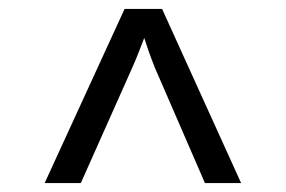

<svg xmlns="http://www.w3.org/2000/svg" viewBox="-20 -750 640 430"><path d="M80 -340 259 -730H343L520 -340H439L327 -598Q319 -618 312.5 -636.5Q306 -655 303 -665Q299 -655 292 -636.5Q285 -618 276 -598L161 -340Z"/></svg>

Font: Atlassian Mono
Style: Regular
Weight: 400
Monospace: yes
Designer: Philipp Nurullin, Konstantin Bulenkov
Foundry: Modifications by Atlassian Pty Ltd, manufactured by JetBrains
Version: Version 2.304